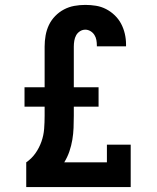

<svg xmlns="http://www.w3.org/2000/svg" viewBox="-20 -763 640 783"><path d="M87 0V-101Q109 -116 124.5 -138Q140 -160 149 -185.5Q158 -211 160 -237.5Q162 -264 162 -291V-328H80V-407H162V-573Q162 -596 166 -618.5Q170 -641 179.5 -661Q189 -681 205 -697.5Q221 -714 241 -724.5Q261 -735 283 -739Q305 -743 328 -743Q350 -743 371.5 -739.5Q393 -736 412.5 -726Q432 -716 448 -700.5Q464 -685 474 -666Q484 -647 489 -625.5Q494 -604 494 -582V-574H375V-577Q375 -589 373 -600Q371 -611 365 -620.5Q359 -630 349 -636Q339 -642 328 -642Q316 -642 306 -635.5Q296 -629 290.5 -619Q285 -609 283 -597Q281 -585 281 -573V-407H382V-328H281V-291Q281 -266 280 -241.5Q279 -217 275 -193Q271 -169 263 -145.5Q255 -122 242 -101H416V-173H513V0Z"/></svg>

Font: Iosevka HT Extended
Style: Bold
Weight: 700
Width: 7
Monospace: yes
Designer: Belleve Invis
Foundry: Belleve Invis
Version: Version 32.3.0; ttfautohint (v1.8.4)